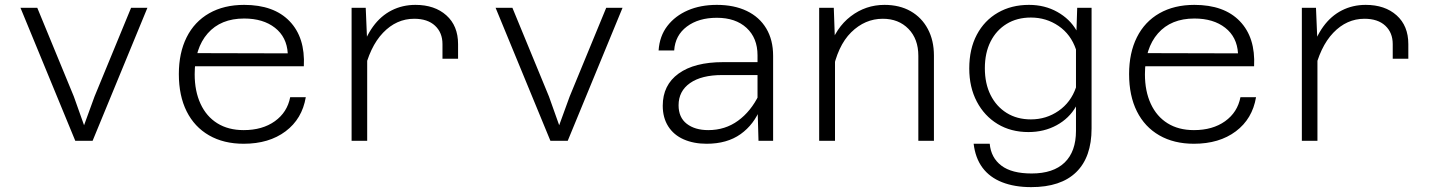

<svg xmlns="http://www.w3.org/2000/svg" viewBox="-20 -578 5890 788"><path d="M289 0 64 -546H133L283 -182L325 -64L368 -182L518 -546H585L360 0Z M980 12Q898 12 838 -22.5Q778 -57 746 -121Q714 -185 714 -274Q714 -361 746 -425Q778 -489 838.5 -523.5Q899 -558 982 -558Q1104 -558 1168.5 -491Q1233 -424 1227 -306H765L766 -360L1161 -359Q1157 -426 1108.5 -464Q1060 -502 982 -502Q886 -502 832.5 -441Q779 -380 779 -273Q779 -204 803 -152Q827 -100 872 -72Q917 -44 980 -44Q1057 -44 1108 -80.5Q1159 -117 1171 -179H1235Q1220 -90 1152 -39Q1084 12 980 12Z M1796 -337V-397Q1796 -444 1765.5 -472.5Q1735 -501 1680 -501Q1607 -501 1552 -443.5Q1497 -386 1473 -277L1460 -360Q1479 -425 1511 -469Q1543 -513 1587.5 -535.5Q1632 -558 1685 -558Q1764 -558 1812 -515Q1860 -472 1860 -397V-337ZM1423 0V-546H1481L1487 -404V0Z M2239 0 2014 -546H2083L2233 -182L2275 -64L2318 -182L2468 -546H2535L2310 0Z M3093 0 3089 -142V-351Q3089 -422 3044 -463.5Q2999 -505 2922 -505Q2847 -505 2799 -469Q2751 -433 2747 -371H2683Q2687 -430 2719 -471.5Q2751 -513 2803 -535.5Q2855 -558 2922 -558Q2993 -558 3045 -533Q3097 -508 3125 -461Q3153 -414 3153 -349V0ZM2880 12Q2827 12 2786 -6Q2745 -24 2722.5 -59.5Q2700 -95 2700 -144Q2700 -229 2765 -276Q2830 -323 2948 -323H3101V-270H2944Q2859 -270 2812 -237Q2765 -204 2765 -146Q2765 -96 2798.5 -70Q2832 -44 2887 -44Q2956 -44 3009 -82.5Q3062 -121 3095 -189L3102 -136Q3075 -67 3019.5 -27.5Q2964 12 2880 12Z M3749 0V-349Q3749 -418 3708.5 -459.5Q3668 -501 3603 -501Q3530 -501 3473.5 -445.5Q3417 -390 3396 -278L3383 -378Q3410 -464 3471.5 -511Q3533 -558 3610 -558Q3672 -558 3717.5 -532Q3763 -506 3788 -459Q3813 -412 3813 -350V0ZM3342 0V-546H3402L3407 -405V0Z M4398 -453 4401 -546H4460V-51Q4460 67 4397 128.5Q4334 190 4212 190Q4144 190 4093 170Q4042 150 4012.5 110.5Q3983 71 3976 12H4042Q4047 69 4089.5 101.5Q4132 134 4214 134Q4303 134 4349.5 89Q4396 44 4396 -41V-141Q4368 -92 4316.5 -64Q4265 -36 4201 -36Q4129 -36 4074.5 -69Q4020 -102 3989 -161Q3958 -220 3958 -297Q3958 -377 3989 -435.5Q4020 -494 4075.5 -526Q4131 -558 4203 -558Q4268 -558 4319.5 -529Q4371 -500 4398 -453ZM4211 -88Q4274 -88 4324.5 -123Q4375 -158 4396 -219V-375Q4375 -437 4324.5 -471.5Q4274 -506 4211 -506Q4154 -506 4111.5 -480Q4069 -454 4045.5 -407.5Q4022 -361 4022 -298Q4022 -235 4045.5 -188Q4069 -141 4111.5 -114.5Q4154 -88 4211 -88Z M4880 12Q4798 12 4738 -22.5Q4678 -57 4646 -121Q4614 -185 4614 -274Q4614 -361 4646 -425Q4678 -489 4738.5 -523.5Q4799 -558 4882 -558Q5004 -558 5068.5 -491Q5133 -424 5127 -306H4665L4666 -360L5061 -359Q5057 -426 5008.5 -464Q4960 -502 4882 -502Q4786 -502 4732.5 -441Q4679 -380 4679 -273Q4679 -204 4703 -152Q4727 -100 4772 -72Q4817 -44 4880 -44Q4957 -44 5008 -80.5Q5059 -117 5071 -179H5135Q5120 -90 5052 -39Q4984 12 4880 12Z M5696 -337V-397Q5696 -444 5665.5 -472.5Q5635 -501 5580 -501Q5507 -501 5452 -443.5Q5397 -386 5373 -277L5360 -360Q5379 -425 5411 -469Q5443 -513 5487.5 -535.5Q5532 -558 5585 -558Q5664 -558 5712 -515Q5760 -472 5760 -397V-337ZM5323 0V-546H5381L5387 -404V0Z"/></svg>

Font: Azeret Mono ExtraLight
Style: Regular
Weight: 250
Designer: Martin Vácha
Foundry: Displaay
Version: Version 1.002